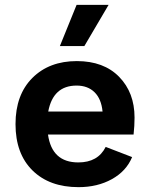

<svg xmlns="http://www.w3.org/2000/svg" viewBox="-20 -762 619 792"><path d="M428 -742 328 -572H227L296 -742ZM535 -277Q535 -243 531 -207H178Q194 -92 303 -92Q384 -92 416 -156L525 -114Q501 -56 441.5 -23Q382 10 304 10Q184 10 114 -59Q44 -128 44 -250Q44 -371 113.5 -440.5Q183 -510 297 -510Q408 -510 471.5 -445Q535 -380 535 -277ZM296 -409Q199 -409 179 -302H403Q398 -354 370 -381.5Q342 -409 296 -409Z"/></svg>

Font: Elaine Sans SemiBold
Style: Regular
Weight: 600
Designer: Wei Huang
Foundry: Wei Huang
Version: Version 2.001;December 24, 2019;FontCreator 12.0.0.2547 64-b